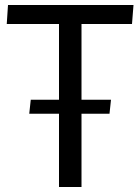

<svg xmlns="http://www.w3.org/2000/svg" viewBox="-20 -748 561 768"><path d="M97 -293 103 -349H216V-652H7L12 -728H514L508 -652H306V-349H424L418 -293H306V0H216V-293Z"/></svg>

Font: Murecho
Style: Regular
Weight: 400
Designer: Neil Summerour
Foundry: Positype
Version: Version 1.010; ttfautohint (v1.8.3)